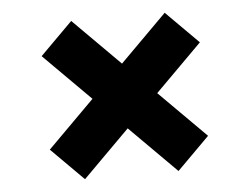

<svg xmlns="http://www.w3.org/2000/svg" viewBox="-41 -630 753 579"><g transform="rotate(-5 335.0 -340.5)"><path d="M575 -199 477 -101 96 -482 194 -580ZM96 -199 477 -580 575 -482 194 -101Z"/></g></svg>

Font: Gabarito
Style: Bold
Weight: 700
Designer: Leandro Assis / Alvaro Franca / Felipe Casaprima
Foundry: Naipe Foundry
Version: Version 1.000